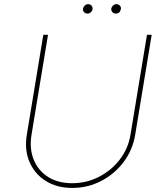

<svg xmlns="http://www.w3.org/2000/svg" viewBox="-20 -895 790 926"><path d="M688.9 -727.3H711.6L632.1 -245.7Q620 -171.9 576.3 -113.8Q532.7 -55.8 468 -22.2Q403.4 11.4 328.1 11.4Q254.3 11.4 200.6 -22.4Q147 -56.1 122.2 -114.2Q97.3 -172.2 109.4 -245.7L188.9 -727.3H211.6L132.1 -245.7Q121.1 -178.3 142.4 -125.4Q163.7 -72.4 211.6 -41.9Q259.6 -11.4 328.1 -11.4Q396.7 -11.4 456.7 -41.9Q516.7 -72.4 557.5 -125.4Q598.4 -178.3 609.4 -245.7ZM538.4 -829.5Q527.7 -829.5 521.3 -837.5Q514.9 -845.5 517 -855.1Q518.8 -862.6 525.7 -868.8Q532.7 -875 541.2 -875Q551.8 -875 558.6 -867.4Q565.3 -859.7 562.5 -849.4Q557.5 -829.5 538.4 -829.5ZM402 -829.5Q391.3 -829.5 384.9 -837Q378.6 -844.5 380.7 -855.1Q382.5 -862.9 389.4 -869Q396.3 -875 404.8 -875Q415.5 -875 421.7 -867.5Q427.9 -860.1 426.1 -849.4Q425.1 -842 417.8 -835.8Q410.5 -829.5 402 -829.5Z"/></svg>

Font: Inter UI Thin
Style: Italic
Weight: 100
Italic angle: -9.39999°
Designer: Rasmus Andersson
Foundry: rsms
Version: 3.2;8d6f07862